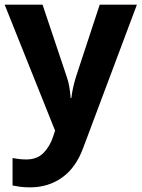

<svg xmlns="http://www.w3.org/2000/svg" viewBox="-20 -566 609 826"><path d="M0 -546H163L266 -239Q274 -217 278 -193.5Q282 -170 284 -144H287Q290 -170 295.5 -193.5Q301 -217 308 -239L409 -546H569L338 70Q307 155 247.5 197.5Q188 240 110 240Q85 240 66.5 237.5Q48 235 34 232V114Q45 116 60.5 118Q76 120 93 120Q140 120 167.5 91.5Q195 63 208 23L217 -4Z"/></svg>

Font: Noto Sans Gunjala Gondi
Style: Regular
Weight: 400
Designer: Ek Type
Foundry: Ek Type
Version: Version 1.004